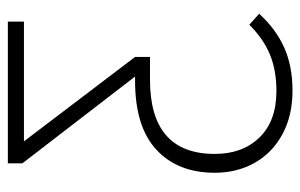

<svg xmlns="http://www.w3.org/2000/svg" viewBox="-158 -404 765 489"><g transform="rotate(-90 224.5 -159.5)"><path d="M434 118Q396 160 348.5 181.5Q301 203 238 203Q175 203 127.5 177.5Q80 152 54.5 107Q29 62 29 5Q29 -89 87.5 -143.5Q146 -198 263 -198H274L53 -485V-522H414V-481H109L324 -198V-160H266Q77 -160 77 5Q77 76 119 119Q161 162 237 162Q290 162 330 145.5Q370 129 406 93Z"/></g></svg>

Font: FiraGO ExtraLight
Style: Regular
Weight: 200
Designer: bBox Type
Foundry: bBox Type GmbH
Version: Version 1.001